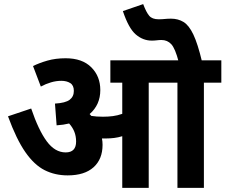

<svg xmlns="http://www.w3.org/2000/svg" viewBox="-20 -916 1099 936"><path d="M480 -210Q480 -140 436 -100.5Q392 -61 310 -61Q248 -61 197.5 -86.5Q147 -112 103.5 -174.5Q60 -237 19 -349L132 -387Q168 -281 208 -227Q248 -173 300 -173Q351 -173 351 -226Q351 -252 342.5 -273.5Q334 -295 317 -314Q289 -307 256 -305L248 -411Q299 -414 319.5 -429.5Q340 -445 340 -473Q340 -500 322.5 -511Q305 -522 279 -522Q254 -522 228.5 -514.5Q203 -507 179 -494L141 -594Q171 -609 211 -620.5Q251 -632 300 -632Q381 -632 425 -588Q469 -544 469 -477Q469 -405 417 -360Q421 -356 425 -351Q438 -349 451.5 -348Q465 -347 482 -347Q508 -347 530.5 -350Q553 -353 576 -361V-513H518V-622H1059V-513H974V0H845V-513H705V0H576V-252Q557 -246 537 -243.5Q517 -241 497 -241Q487 -241 477 -241Q480 -226 480 -210ZM851 -615Q834 -680 815 -700.5Q796 -721 767 -721Q756 -721 744.5 -719.5Q733 -718 720 -718Q677 -718 642 -748Q607 -778 579 -862L678 -896Q693 -856 707.5 -839Q722 -822 753 -822Q770 -822 783.5 -823.5Q797 -825 814 -825Q848 -825 874.5 -809Q901 -793 922.5 -748Q944 -703 965 -615Z"/></svg>

Font: Noto Sans Devanagari UI SemiCondensed
Style: Bold
Weight: 700
Width: 4
Designer: Jelle Bosma - Monotype Design Team
Foundry: Monotype Imaging Inc.
Version: Version 2.004; ttfautohint (v1.8.4.7-5d5b)